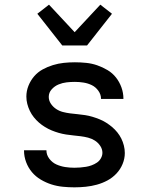

<svg xmlns="http://www.w3.org/2000/svg" viewBox="-20 -795 640 823"><path d="M299 8Q274 8 249 5.5Q224 3 200.5 -4.5Q177 -12 155 -25Q133 -38 117 -57Q101 -76 92 -100Q83 -124 83 -149V-151H179V-150Q179 -131 191.5 -114.5Q204 -98 222 -90Q240 -82 259.5 -79Q279 -76 299 -76Q311 -76 323.5 -77Q336 -78 348.5 -80Q361 -82 373 -86.5Q385 -91 395.5 -98Q406 -105 412.5 -116.5Q419 -128 419 -140Q419 -156 409.5 -170Q400 -184 386.5 -192.5Q373 -201 357.5 -205Q342 -209 326 -211Q310 -213 294.5 -214.5Q279 -216 263 -218.5Q247 -221 231.5 -225.5Q216 -230 201.5 -236Q187 -242 173 -250.5Q159 -259 147 -269.5Q135 -280 125 -292.5Q115 -305 108 -319.5Q101 -334 97 -349.5Q93 -365 93 -381Q93 -405 102 -427.5Q111 -450 126.5 -468Q142 -486 163 -497.5Q184 -509 207 -516Q230 -523 253.5 -525.5Q277 -528 301 -528Q325 -528 349.5 -525.5Q374 -523 397 -515Q420 -507 441 -494.5Q462 -482 477 -463Q492 -444 500.5 -420.5Q509 -397 509 -373V-371H413V-372Q413 -390 401.5 -406Q390 -422 373.5 -430Q357 -438 338.5 -441Q320 -444 301 -444Q283 -444 265.5 -442Q248 -440 231 -433Q214 -426 201.5 -412Q189 -398 189 -380Q189 -364 198 -350.5Q207 -337 220.5 -328Q234 -319 249.5 -315Q265 -311 281 -309Q297 -307 313 -305.5Q329 -304 345 -301.5Q361 -299 376 -294.5Q391 -290 406 -284Q421 -278 434.5 -269.5Q448 -261 460.5 -250.5Q473 -240 483 -227.5Q493 -215 500 -201Q507 -187 511 -171Q515 -155 515 -139Q515 -115 505.5 -92Q496 -69 479 -51Q462 -33 440.5 -21.5Q419 -10 395.5 -3.5Q372 3 347.5 5.5Q323 8 299 8ZM247 -600 140 -736 190 -775 300 -657 410 -775 460 -736 353 -600Z"/></svg>

Font: Iosevka Aile Medium
Style: Regular
Weight: 500
Designer: Belleve Invis
Foundry: Belleve Invis
Version: Version 27.3.5; ttfautohint (v1.8.4)